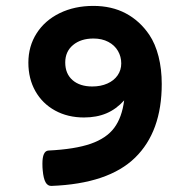

<svg xmlns="http://www.w3.org/2000/svg" viewBox="-20 -610 640 641"><path d="M478.5 -493.7Q498.5 -463.9 509.3 -421.6Q520 -379.4 520 -329.6Q520 -170.4 430.9 -83.5Q341.8 3.4 151.9 10.7Q139.2 11.2 132.1 -1.5Q125 -14.2 122.6 -41.5Q121.6 -49.8 121.6 -63.5Q121.6 -106 141.6 -107.4Q230.5 -111.8 283 -130.1Q335.4 -148.4 361.3 -183.1Q387.2 -217.8 394.5 -274.9Q368.2 -245.6 335.4 -231.7Q302.7 -217.8 260.3 -217.8Q206.1 -217.8 163.8 -241Q121.6 -264.2 98.1 -305.7Q74.7 -347.2 74.7 -400.9Q74.7 -455.6 102.3 -498.8Q129.9 -542 179.4 -566.2Q229 -590.3 291.5 -590.3Q353 -590.3 399.9 -565.4Q446.8 -540.5 478.5 -493.7ZM197.8 -401.4Q197.8 -363.8 222.2 -342.5Q246.6 -321.3 288.1 -321.3Q316.4 -321.3 338.4 -331.1Q360.4 -340.8 372.6 -358.4Q384.8 -376 384.8 -398.4Q384.8 -420.9 373.8 -439.9Q362.8 -459 341.6 -470.2Q320.3 -481.4 292 -481.4Q250 -481.4 223.9 -459.7Q197.8 -438 197.8 -401.4Z"/></svg>

Font: Courier Prime Sans
Style: Bold
Weight: 700
Designer: Alan Dague-Greene
Foundry: Quote-Unquote Apps
Version: Version 3.020